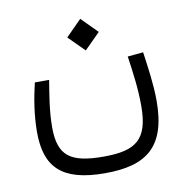

<svg xmlns="http://www.w3.org/2000/svg" viewBox="-72 -513 730 750"><g transform="rotate(-10 293.0 -138.5)"><path d="M285.6 167C448.7 167 532.7 107.9 532.7 -76.7C532.7 -140.6 522.5 -209.5 513.7 -272.5L451.7 -266.6C461.4 -198.7 470.2 -136.7 470.2 -67.9C470.2 66.9 418.9 102.1 291.5 102.1C159.2 102.1 112.8 67.9 112.8 -45.4C112.8 -110.4 124 -171.4 133.3 -230H76.7C62 -168.5 51.3 -102.1 51.3 -37.1C51.3 101.1 113.3 167 285.6 167ZM294.4 -318.4 356.9 -380.9 294.4 -443.8 231.9 -380.9Z"/></g></svg>

Font: Cascadia Code PL Light
Style: Regular
Weight: 300
Monospace: yes
Designer: Aaron Bell
Foundry: Saja Typeworks
Version: Version 2404.023